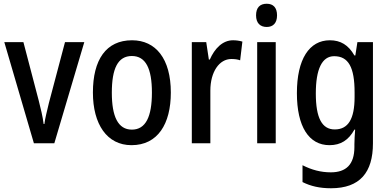

<svg xmlns="http://www.w3.org/2000/svg" viewBox="-20 -765 2078 1025"><path d="M161 0H270L430 -540H327L241 -215C231 -173 220 -130 217 -103H213C208 -143 197 -188 187 -227L105 -540H3Z M892 -271C892 -452 811 -550 685 -550C546 -550 476 -446 476 -271C476 -102 551 10 682 10C822 10 892 -103 892 -271ZM577 -270C577 -399 609 -466 684 -466C758 -466 791 -399 791 -271C791 -142 758 -73 684 -73C610 -73 577 -143 577 -270Z M1224 -550C1168 -550 1126 -506 1100 -447H1095L1081 -540H1004V0H1103V-281C1103 -382 1151 -450 1215 -450C1233 -450 1249 -448 1262 -443L1274 -543C1257 -548 1240 -550 1224 -550Z M1404 -745C1368 -745 1347 -725 1347 -683C1347 -642 1369 -621 1404 -621C1438 -621 1459 -642 1459 -683C1459 -724 1439 -745 1404 -745ZM1452 -540H1353V0H1452Z M1741 -550C1631 -550 1565 -449 1565 -268C1565 -89 1629 10 1739 10C1799 10 1841 -17 1872 -73H1876C1874 -48 1872 -16 1872 5V20C1872 114 1827 155 1746 155C1693 155 1644 142 1595 117V207C1639 229 1687 240 1747 240C1902 240 1971 155 1971 0V-540H1888L1877 -469H1872C1840 -525 1798 -550 1741 -550ZM1764 -465C1840 -465 1873 -406 1873 -272V-247C1873 -130 1839 -74 1767 -74C1699 -74 1666 -135 1666 -266C1666 -396 1699 -465 1764 -465Z"/></svg>

Font: Noto Sans Thai Looped Condensed Medium
Style: Regular
Weight: 500
Width: 3
Designer: Sasikarn Vongin, Ben Mitchell
Foundry: The Fontpad Ltd
Version: Version 1.001